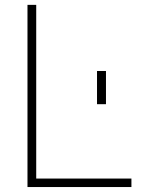

<svg xmlns="http://www.w3.org/2000/svg" viewBox="-20 -752 612 774"><path d="M371.1 -332V-465.8H407.2V-332ZM126 -732.4V-32.2H509.8V2H90.8V-732.4Z"/></svg>

Font: Gen Shin Gothic ExtraLight
Style: Regular
Weight: 100
Designer: [Source Han Sans]
Ryoko NISHIZUKA  (kana & ideographs); Paul D. Hunt (Latin, Greek & Cyrillic); Wenlong ZHANG  (bopomofo
Version: Version 1.002.20150607